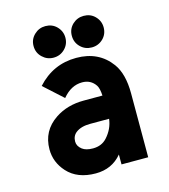

<svg xmlns="http://www.w3.org/2000/svg" viewBox="-110 -819 807 916"><g transform="rotate(-15 293.0 -360.5)"><path d="M387.7 -731.4Q420.9 -731.4 442.9 -709.5Q466.3 -686 466.3 -653.8Q466.3 -620.6 443.4 -598.1Q419.9 -575.7 387.7 -575.7Q355 -575.7 332.5 -597.7Q309.1 -620.1 309.1 -653.8Q309.1 -687 332.5 -709.5Q356 -731.4 387.7 -731.4ZM198.7 -731.4Q231.9 -731.4 253.9 -709.5Q277.3 -686 277.3 -653.8Q277.3 -621.1 254.4 -598.4Q231.4 -575.7 198.7 -575.7Q167 -575.7 144 -597.7Q120.1 -620.1 120.1 -653.8Q120.1 -687 144 -709.5Q167 -731.4 198.7 -731.4ZM511.2 0H379.4V-48.8Q330.6 9.8 250.5 9.8Q159.7 9.8 110.4 -44.9Q65.9 -94.2 65.9 -157.7Q65.9 -249.5 142.6 -300.8Q202.6 -340.8 283.7 -340.8H376.5Q374.5 -377.4 364.3 -392.6Q341.3 -426.8 298.8 -426.8Q243.7 -426.8 201.7 -375.5L108.4 -460Q187 -546.9 301.8 -546.9Q412.6 -546.9 472.7 -464.8Q511.2 -412.1 511.2 -315.9ZM378.4 -225.6H285.2Q240.2 -225.6 214.4 -206.1Q193.8 -190.4 193.8 -162.1Q193.8 -139.6 215.3 -123Q233.9 -108.9 268.1 -108.9Q311 -108.9 336.9 -137.2Q372.6 -176.3 378.4 -225.6Z"/></g></svg>

Font: Consola Mono
Style: Bold
Weight: 700
Monospace: yes
Designer: Wojciech Kalinowski "wmk69" (wmk69@o2.pl)
Foundry: Wojciech Kalinowski "wmk69" (wmk69@o2.pl)
Version: Version 2.1.0